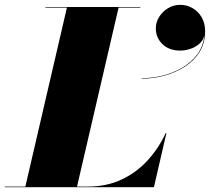

<svg xmlns="http://www.w3.org/2000/svg" viewBox="-70 -779 874 799"><path d="M578.4 -661.3Q578.4 -686.5 592.4 -708.9Q606.4 -731.3 629.6 -745.1Q652.8 -758.9 680 -758.9Q707.6 -758.9 731.2 -745.3Q754.8 -731.7 769.2 -707.1Q783.6 -682.5 783.6 -649.3Q783.6 -599.7 760.4 -562.7Q737.2 -525.7 698.6 -501.1Q660 -476.5 613.4 -464.1Q566.8 -451.7 520.4 -451.7V-453.7Q564.8 -453.7 608.8 -464.9Q652.8 -476.1 690 -498.3Q727.2 -520.5 751.6 -553.7Q776 -586.9 780.4 -630.9Q774.8 -609.3 758.2 -595.5Q741.6 -581.7 720.6 -575.1Q699.6 -568.5 680.4 -568.5Q633.6 -568.5 606 -595.3Q578.4 -622.1 578.4 -661.3ZM570.5 0H-50V-2.5H35.5L208.5 -747.5H119V-750H514V-747.5H423.5L250.5 -2.5H295Q373.5 -2.5 435.8 -31.8Q498 -61 544 -111.2Q590 -161.5 619.5 -225H622.5Z"/></svg>

Font: Bodoni* 72pt Fatface
Style: Italic
Weight: 900
Italic angle: -13°
Version: Version 2.3